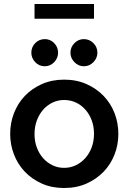

<svg xmlns="http://www.w3.org/2000/svg" viewBox="-20 -932 644 962"><path d="M301 10Q239 10 189 -12.5Q139 -35 104 -72Q69 -109 50 -158Q31 -207 31 -261Q31 -316 50 -365Q69 -414 104 -451Q139 -488 189.5 -510.5Q240 -533 301 -533Q364 -533 414 -510.5Q464 -488 499.5 -451Q535 -414 554 -365Q573 -316 573 -261Q573 -207 554 -158Q535 -109 499.5 -72Q464 -35 414 -12.5Q364 10 301 10ZM153 -260Q153 -224 164.5 -193Q176 -162 196 -139.5Q216 -117 243 -104Q270 -91 301 -91Q333 -91 360 -104Q387 -117 407.5 -140Q428 -163 439.5 -194Q451 -225 451 -262Q451 -298 439.5 -329Q428 -360 407.5 -383Q387 -406 360 -418.5Q333 -431 301 -431Q270 -431 243 -418Q216 -405 196 -382Q176 -359 164.5 -328Q153 -297 153 -260ZM137 -668Q137 -696 156.5 -716Q176 -736 205 -736Q232 -736 251.5 -716Q271 -696 271 -668Q271 -641 251.5 -620.5Q232 -600 204 -600Q176 -600 156.5 -620.5Q137 -641 137 -668ZM333 -668Q333 -696 353 -716Q373 -736 400 -736Q428 -736 448 -716Q468 -696 468 -668Q468 -641 448 -620.5Q428 -600 400 -600Q373 -600 353 -620.5Q333 -641 333 -668ZM153 -838V-912H451V-838Z"/></svg>

Font: Rising Sun SemiBold
Style: Regular
Weight: 600
Designer: Matt McInerney, Pablo Impallari, Rodrigo Fuenzalida (Raleway font), Stephen Hutchings (Greek), Cristiano Sobral (main ch
Foundry: The Rising Sun Project Authors
Version: Version 4.327; ttfautohint (v1.8.4.7-5d5b-dirty)